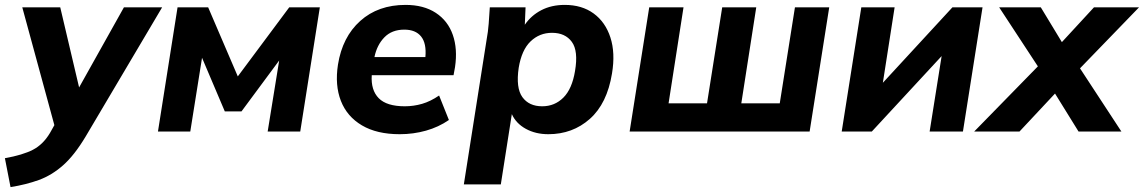

<svg xmlns="http://www.w3.org/2000/svg" viewBox="-53 -537 4671 784"><path d="M-10 227 -33 109Q40 96 81.5 74.5Q123 53 151 6L169 -26L38 -507H193L270 -180L453 -507H609L297 20Q251 97 204.5 138Q158 179 105.5 198Q53 217 -10 227Z M592 0 672 -507H797L918 -225L1128 -507H1253L1173 0H1040L1087 -290L933 -82H865L772 -301L724 0Z M1579 11Q1486 11 1425 -25Q1364 -61 1339 -125Q1314 -189 1327 -273Q1345 -386 1418 -451.5Q1491 -517 1603 -517Q1677 -517 1726.5 -484.5Q1776 -452 1796 -394.5Q1816 -337 1805 -263L1799 -230H1465Q1461 -169 1493.5 -136Q1526 -103 1600 -103Q1636 -103 1670.5 -113Q1705 -123 1740 -147L1780 -47Q1738 -18 1686.5 -3.5Q1635 11 1579 11ZM1598 -416Q1547 -416 1516.5 -384.5Q1486 -353 1476 -304H1684Q1689 -360 1666.5 -388Q1644 -416 1598 -416Z M1841 216 1934 -375Q1940 -407 1942.5 -440.5Q1945 -474 1947 -507H2093L2090 -436Q2116 -474 2157.5 -495.5Q2199 -517 2253 -517Q2323 -517 2371 -482Q2419 -447 2439.5 -384Q2460 -321 2446 -237Q2426 -114 2355.5 -51.5Q2285 11 2186 11Q2134 11 2094 -11Q2054 -33 2037 -71L1992 216ZM2161 -103Q2212 -103 2247.5 -138.5Q2283 -174 2295 -247Q2309 -329 2282 -366Q2255 -403 2201 -403Q2150 -403 2113.5 -368Q2077 -333 2065 -260Q2053 -178 2080 -140.5Q2107 -103 2161 -103Z M2518 0 2598 -507H2738L2677 -115H2834L2896 -507H3035L2974 -115H3131L3193 -507H3333L3253 0Z M3384 0 3464 -507H3600L3552 -199L3836 -507H3959L3879 0H3743L3792 -308L3507 0Z M3925 0 4185 -266 4027 -507H4197L4283 -365L4414 -507H4598L4357 -258L4526 0H4351L4255 -155L4110 0Z"/></svg>

Font: Mulish ExtraBold
Style: Italic
Weight: 800
Italic angle: -9°
Designer: Vernon Adams
Foundry: Vernon Adams
Version: Version 3.603; ttfautohint (v1.8.3)